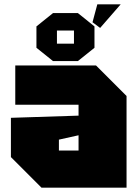

<svg xmlns="http://www.w3.org/2000/svg" viewBox="-20 -860 640 880"><path d="M30 -140V-320L340 -330V-380H50V-560H420L560 -420V0H170ZM250 -220V-170H340V-240ZM147 -641V-739L223 -800H337L413 -739V-641L337 -580H223ZM241 -660H319V-720H241ZM439 -732 404 -758 426 -840H533Z"/></svg>

Font: Tektur Black
Style: Regular
Weight: 900
Designer: Adam Jagosz
Foundry: Adam Jagosz
Version: Version 1.005;gftools[0.9.30]